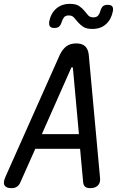

<svg xmlns="http://www.w3.org/2000/svg" viewBox="-45 -965 665 995"><path d="M386 -19 370 -194H138L60 -19Q54 -5 43 2.5Q32 10 13 10Q-13 10 -21.5 -4.5Q-30 -19 -17 -48L265 -681Q279 -710 299 -725Q319 -740 350 -740Q381 -740 396.5 -725Q412 -710 415 -681L473 -48Q477 -19 463 -4.5Q449 10 423 10Q404 10 396 2.5Q388 -5 386 -19ZM364 -270 333 -611Q332 -617 328.5 -617Q325 -617 323 -611L172 -270ZM275 -852Q270 -835 261.5 -827.5Q253 -820 237 -820Q220 -820 214 -828Q208 -836 210 -853Q218 -895 246 -920Q274 -945 317 -945Q348 -945 364.5 -934Q381 -923 391.5 -910Q402 -897 411.5 -886Q421 -875 439 -875Q456 -875 464 -885Q472 -895 475 -908Q480 -925 488.5 -932.5Q497 -940 513 -940Q530 -940 536.5 -932Q543 -924 540 -907Q532 -865 504.5 -840Q477 -815 434 -815Q403 -815 386.5 -826Q370 -837 359 -850Q348 -863 338.5 -874Q329 -885 311 -885Q294 -885 286.5 -875Q279 -865 275 -852Z"/></svg>

Font: Maple Mono NL
Style: Italic
Weight: 400
Italic angle: -10°
Monospace: yes
Designer: subframe7536
Version: Version 7.000